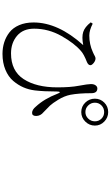

<svg xmlns="http://www.w3.org/2000/svg" viewBox="306 -1152 888 1540"><g transform="rotate(90 750.0 -382.0)"><path d="M878.9 -589.8Q834 -589.8 802.7 -622.1Q771.5 -654.3 771.5 -699.2Q771.5 -743.2 802.7 -774.4Q834 -805.7 878.9 -805.7Q922.9 -805.7 955.1 -774.4Q987.3 -743.2 987.3 -699.2Q987.3 -654.3 955.1 -622.1Q922.9 -589.8 878.9 -589.8ZM878.9 -623Q909.2 -623 931.2 -645.5Q953.1 -668 953.1 -699.2Q953.1 -730.5 931.6 -752Q910.2 -773.4 878.9 -773.4Q847.7 -773.4 825.7 -752Q803.7 -730.5 803.7 -699.2Q803.7 -668 825.7 -645.5Q847.7 -623 878.9 -623ZM341.8 -605.5Q276.4 -592.8 236.3 -605.5Q196.3 -618.2 159.2 -666L169.9 -681.6Q222.7 -654.3 264.6 -654.3Q335.9 -654.3 397.5 -682.6Q407.2 -686.5 416.5 -691.4Q425.8 -696.3 430.2 -698.7Q434.6 -701.2 439.5 -702.6Q444.3 -704.1 448.2 -704.1Q466.8 -704.1 484.9 -689.5Q502.9 -674.8 502.9 -663.1Q502.9 -646.5 478.5 -635.7Q414.1 -610.4 389.6 -587.9Q328.1 -536.1 269 -431.6Q210 -327.1 210 -211.9Q210 -123 267.1 -74.7Q324.2 -26.4 408.2 -26.4Q548.8 -26.4 614.7 -127.9Q680.7 -229.5 680.7 -398.4Q680.7 -503.9 668 -569.3Q654.3 -643.6 654.3 -667Q654.3 -691.4 664.6 -705.1Q674.8 -718.8 689.5 -718.8Q727.5 -718.8 727.5 -669.9Q727.5 -571.3 740.2 -502.9Q750 -454.1 779.3 -406.2Q808.6 -358.4 827.1 -338.9Q845.7 -319.3 879.9 -287.1Q909.2 -263.7 910.2 -228.5Q910.2 -195.3 885.7 -195.3Q859.4 -195.3 835 -225.6Q772.5 -293 732.4 -397.5Q724.6 -418.9 719.2 -417.5Q713.9 -416 713.9 -393.6Q713.9 -290 705.1 -216.8Q699.2 -168.9 680.7 -126Q662.1 -83 628.9 -43.9Q595.7 -4.9 539.6 18.6Q483.4 42 412.1 42Q363.3 42 319.8 28.3Q276.4 14.6 239.7 -13.7Q203.1 -42 181.6 -91.8Q160.2 -141.6 160.2 -207Q160.2 -404.3 341.8 -605.5Z"/></g></svg>

Font: Bpmf Zihi Serif Regular
Style: Regular
Weight: 400
Foundry: But Ko
Version: Version 1.320